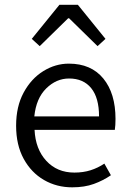

<svg xmlns="http://www.w3.org/2000/svg" viewBox="-20 -782 549 814"><path d="M286.1 12.2Q220.2 12.2 166.3 -19Q112.3 -50.3 80.3 -108.9Q48.3 -167.5 48.3 -249Q48.3 -330.6 80.3 -389.6Q112.3 -448.7 163.6 -480.5Q214.8 -512.2 272 -512.2Q366.2 -512.2 418 -449.2Q469.7 -386.2 469.7 -277.8Q469.7 -250.5 466.8 -231.4H126.5Q130.4 -149.9 176.3 -100.1Q222.2 -50.3 295.4 -50.3Q333 -50.3 364.3 -60.3Q395.5 -70.3 422.4 -88.4L450.2 -39.1Q417.5 -16.6 377.9 -2.2Q338.4 12.2 286.1 12.2ZM125.5 -288.6H399.9Q399.9 -367.2 366.7 -408.2Q333.5 -449.2 272.9 -449.2Q218.8 -449.2 176 -407.2Q133.3 -365.2 125.5 -288.6ZM148.4 -586.4 114.7 -617.2 231.9 -761.7H310.1L427.2 -617.2L393.6 -586.4L272.9 -704.6H269Z"/></svg>

Font: Akatab
Style: Regular
Weight: 400
Designer: SIL Global
Foundry: SIL Global
Version: Version 4.100